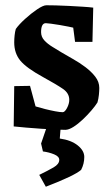

<svg xmlns="http://www.w3.org/2000/svg" viewBox="-20 -483 415 729"><path d="M228 10Q218 10 193.5 9Q169 8 138.5 6Q108 4 79.5 1.5Q51 -1 32 -3L34 -156L94 -157L115 -79Q131 -74 151 -69Q171 -64 189.5 -60.5Q208 -57 218 -57Q226 -57 234.5 -73Q243 -89 243 -104Q243 -129 219 -145.5Q195 -162 144 -190Q80 -225 57 -253Q34 -281 34 -322Q34 -335 35.5 -349Q37 -363 40 -373Q52 -390 75 -411Q98 -432 121 -447.5Q144 -463 156 -463Q169 -463 192 -462.5Q215 -462 242.5 -460.5Q270 -459 294.5 -457.5Q319 -456 334 -454L331 -324H265L258 -378Q254 -379 239.5 -382Q225 -385 207 -388Q189 -391 174 -393Q159 -395 154 -395Q136 -395 136 -361Q136 -343 148.5 -329.5Q161 -316 178.5 -305.5Q196 -295 212 -285Q232 -273 257 -259Q282 -245 304.5 -228Q327 -211 342 -191.5Q357 -172 357 -149Q357 -138 355.5 -123Q354 -108 350 -94Q342 -81 327 -63.5Q312 -46 294 -29Q276 -12 258.5 -1Q241 10 228 10ZM154 226 129 181Q162 165 183.5 152.5Q205 140 205 124Q205 111 185.5 103Q166 95 143 92L136 62L161 -11L211 -8L207 43Q250 49 275 69Q300 89 300 113Q300 139 288 162Q263 184 154 226Z"/></svg>

Font: Grenze Gotisch SemiBold
Style: Regular
Weight: 600
Designer: Renata Polastri
Foundry: Omnibus-Type
Version: Version 1.001